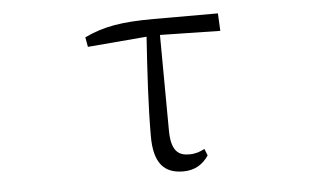

<svg xmlns="http://www.w3.org/2000/svg" viewBox="-43 -576 1085 654"><g transform="rotate(-5 500.0 -249.0)"><path d="M272 -437 474 -454C466 -335 459 -217 459 -115C459 -22 494 14 559 14C600 14 627 -5 646 -33L637 -56C622 -48 606 -42 584 -42C547 -42 522 -59 522 -131L520 -456L726 -452L723 -512H503C394 -512 330 -501 266 -470Z"/></g></svg>

Font: Kiri Minchoo Light
Style: Regular
Weight: 300
Designer: Ryoko NISHIZUKA 西塚涼子 (kana & ideographs); Frank Grießhammer (Latin, Greek & Cyrillic);
akenotsuki.com/eyeben/fonts/ (U+
Foundry: Adobe
akenotsuki.com/eyeben/fonts/
Version: Version 4.002;hotconv 1.0.119;makeotfexe 2.5.65604